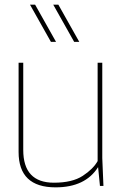

<svg xmlns="http://www.w3.org/2000/svg" viewBox="-20 -800 530 826"><path d="M60 0ZM219 6Q60 6 60 -146V-530H80V-155Q80 -14 212 -14Q291 -14 336 -43.5Q381 -73 400 -107V-530H420V-120L425 0H410L402 -81Q347 6 219 6ZM109 -620ZM199 -620 109 -780H131L221 -620ZM299 -620 209 -780H231L321 -620Z"/></svg>

Font: Tanohe Sans Thin
Style: Regular
Weight: 100
Designer: Village Type and Design LLC & Cristiano Sobral
Foundry: Cooper Hewitt Smithsonian Design Museum
Version: Version 1.00;September 29, 2021;FontCreator 13.0.0.2655 64-b